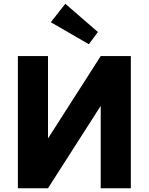

<svg xmlns="http://www.w3.org/2000/svg" viewBox="-20 -1000 790 1020"><path d="M500 -830 327 -980 250 -882 452 -765ZM515 -436V0H675V-702H515L236 -266H235V-702H75V0H235L514 -436Z"/></svg>

Font: Hussar
Style: BoldWeb
Weight: 700
Foundry: Cannot Into Space Fonts
Version: Version 2.00